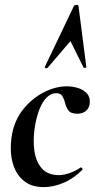

<svg xmlns="http://www.w3.org/2000/svg" viewBox="-20 -752 387 785"><path d="M301 -727 333 -478Q333 -475 327.5 -474.5Q322 -474 321 -477L268 -584L174 -474Q172 -472 167 -473.5Q162 -475 163 -478L282 -727Q285 -732 293 -732Q301 -732 301 -727ZM160 13Q115 13 86.5 -6Q58 -25 43 -56Q28 -87 25 -125Q22 -163 29 -202Q40 -262 75.5 -306Q111 -350 159 -374.5Q207 -399 253 -399Q276 -399 298 -392.5Q320 -386 334.5 -371Q349 -356 347 -332Q346 -312 332.5 -299.5Q319 -287 296 -287Q269 -287 259 -301.5Q249 -316 246 -332Q242 -347 235 -359Q228 -371 209 -371Q189 -371 171.5 -354Q154 -337 142 -307Q130 -277 123 -237Q114 -182 120.5 -136Q127 -90 151.5 -63Q176 -36 221 -36Q242 -36 267.5 -45.5Q293 -55 309 -67Q311 -69 315 -65Q319 -61 317 -58Q280 -21 238.5 -4Q197 13 160 13Z"/></svg>

Font: Cormorant Light
Style: Italic
Weight: 300
Italic angle: -10°
Designer: Christian Thalmann (Catharsis Fonts)
Foundry: Catharsis Fonts
Version: Version 4.000